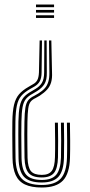

<svg xmlns="http://www.w3.org/2000/svg" viewBox="-20 -620 398 847"><path d="M165.2 -441.5 163.5 -300.2Q163.2 -275.5 155.5 -261.5Q147.8 -247.5 131.5 -238L112.5 -227.2Q87.8 -213.2 73.9 -197Q60 -180.8 54.4 -154.2Q48.8 -127.8 48 -83.2Q47.8 -54.5 47.6 -27.9Q47.5 -1.2 47.9 24.5Q48.2 50.2 48.5 76.8Q49.5 140.8 76.1 168.4Q102.8 196 164.5 196Q222 196 247.8 168Q273.5 140 275.5 75.5Q276.5 39.8 276.2 0Q276 -39.8 275.2 -78.8H288.5Q289.2 -40.5 289.5 -0.2Q289.8 40 288.8 76Q286.8 146 257.5 176.6Q228.2 207.2 164.5 207.2Q118.8 207.2 90.5 194Q62.2 180.8 49.1 152Q36 123.2 35.2 76.8Q35 49.2 34.6 23.5Q34.2 -2.2 34.2 -28.4Q34.2 -54.5 34.5 -83.2Q35.2 -129.8 42 -158Q48.8 -186.2 64.1 -204.1Q79.5 -222 106.5 -237.2L125.2 -248.2Q138 -254.8 144.4 -266.2Q150.8 -277.8 151.8 -300.2L154.8 -441.5ZM206.5 -441.5 209.5 -300.2Q210.8 -274.5 205.4 -256.4Q200 -238.2 187.6 -224.6Q175.2 -211 155.2 -197.8L137.2 -187.5Q122.8 -181 115.1 -171.4Q107.5 -161.8 104.6 -141.6Q101.8 -121.5 101 -83Q100.5 -54.2 100.5 -28.2Q100.5 -2.2 100.8 23.4Q101 49 101.5 76.5Q102.8 118.2 116.4 134.9Q130 151.5 164.5 151.5Q195.5 151.5 208.5 133.9Q221.5 116.2 222.5 73.5Q223.5 40.2 223.2 0.9Q223 -38.5 222.2 -78.8H235.5Q236.2 -37.8 236.4 1.2Q236.5 40.2 235.8 74Q234.5 122.5 218.4 142.6Q202.2 162.8 164.5 162.8Q123.2 162.8 106.4 143.2Q89.5 123.8 88.2 76.5Q88 49.2 87.6 23.8Q87.2 -1.8 87.2 -27.9Q87.2 -54 87.8 -83Q88.5 -123 92 -144.8Q95.5 -166.5 104.5 -177.6Q113.5 -188.8 130.5 -197L149.2 -207.8Q166.2 -218.2 177.1 -230.2Q188 -242.2 193.1 -259.1Q198.2 -276 197.8 -300.2L196.2 -441.5ZM185.8 -441.5 186.5 -300.2Q187.2 -267.2 176 -249.2Q164.8 -231.2 143.2 -218L124.5 -206.8Q105 -196.5 94.4 -183.5Q83.8 -170.5 79.5 -147.2Q75.2 -124 74.5 -83.2Q74 -53.8 74 -27.6Q74 -1.5 74.4 23.9Q74.8 49.2 75 76.5Q76 129.5 96.2 151.6Q116.5 173.8 164.5 173.8Q208.8 173.8 228 151Q247.2 128.2 249 74.8Q250 39.5 249.8 0.1Q249.5 -39.2 248.8 -78.8H262Q262.8 -38.8 262.9 0.8Q263 40.2 262.2 75Q260.8 134 238.1 159.5Q215.5 185 164.5 185Q109.5 185 86.1 160.2Q62.8 135.5 61.8 76.8Q61.5 49.5 61.1 23.9Q60.8 -1.8 60.8 -28Q60.8 -54.2 61.2 -83.2Q62 -126.2 67.1 -151Q72.2 -175.8 84.4 -190.4Q96.5 -205 118.5 -217L137.2 -228.2Q154.8 -238.5 164.6 -254.1Q174.5 -269.8 174.8 -300.2L175.5 -441.5ZM218.5 -600V-588.2H138.8V-600ZM218.5 -552.8V-540.8H138.8V-552.8ZM218.5 -576.2V-564.5H138.8V-576.2Z"/></svg>

Font: Big Shoulders Inline Display Thin
Style: Regular
Weight: 400
Version: Version 2.002